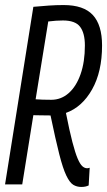

<svg xmlns="http://www.w3.org/2000/svg" viewBox="-20 -730 424 760"><path d="M0 0 112 -703Q145 -706 173.5 -708Q202 -710 232 -710Q311 -710 347.5 -670.5Q384 -631 384 -550Q384 -446 344.5 -376Q305 -306 241 -283Q255 -212 266.5 -168Q278 -124 287.5 -102Q297 -80 306 -72Q315 -64 325 -64Q327 -64 329.5 -64.5Q332 -65 335 -66L331 4Q319 10 302 10Q284 10 270 1.5Q256 -7 242.5 -35Q229 -63 214.5 -120Q200 -177 180 -273Q156 -273 140.5 -273.5Q125 -274 112 -274L68 0ZM183 -335Q222 -335 252 -361.5Q282 -388 299 -436.5Q316 -485 316 -550Q316 -599 297 -624Q278 -649 229 -649Q203 -649 171 -645L121 -337Q147 -335 183 -335Z"/></svg>

Font: Georama Condensed
Style: Italic
Weight: 400
Width: 3
Italic angle: -9°
Designer: Jean-Baptiste Levee
Foundry: Production Type
Version: Version 1.000